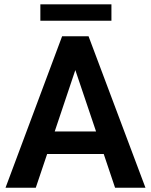

<svg xmlns="http://www.w3.org/2000/svg" viewBox="-20 -881 707 901"><path d="M520 0 466.8 -158.2H201.2L147.9 0H5.9L271.5 -710.9H395.5L662.6 0ZM236.8 -264.2H430.7L333.5 -552.2ZM502.9 -860.8V-783.7H169.4V-860.8Z"/></svg>

Font: Vazirmatn RD SemiBold
Style: Regular
Weight: 600
Designer: Saber Rastikerdar
Foundry: Saber Rastikerdar
Version: Version 32.102